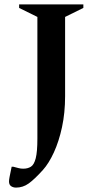

<svg xmlns="http://www.w3.org/2000/svg" viewBox="-20 -680 455 873"><path d="M53 173Q40 173 30.5 166.5Q21 160 21 145Q21 138 23.5 124.5Q26 111 33 78H40Q56 82 65 84.5Q74 87 86 87Q106 87 120.5 78Q135 69 142.5 39.5Q150 10 150 -50V-603L67 -644V-660H359V-644L276 -603V-243Q276 -167 262 -102Q248 -37 225 13Q202 63 175 93Q136 136 110 154.5Q84 173 53 173Z"/></svg>

Font: Spectral SemiBold
Style: Regular
Weight: 600
Designer: Jean-Baptiste Levee
Foundry: Production Type
Version: Version 2.001